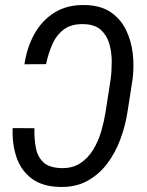

<svg xmlns="http://www.w3.org/2000/svg" viewBox="-20 -741 591 771"><path d="M30.8 -226.6 118.2 -226.1Q117.2 -184.1 123.8 -148.2Q130.4 -112.3 153.6 -89.8Q176.8 -67.4 226.1 -65.9Q271.5 -64.9 302.7 -85.7Q334 -106.4 354.5 -140.4Q375 -174.3 386.5 -213.9Q397.9 -253.4 403.8 -290L424.3 -422.9Q428.7 -455.6 428.7 -493.2Q428.7 -530.8 419.2 -564.5Q409.7 -598.1 385.7 -620.4Q361.8 -642.6 318.4 -644Q268.1 -646 237.5 -623.5Q207 -601.1 190.4 -563.7Q173.8 -526.4 165 -483.4L78.1 -482.9Q87.9 -550.3 118.2 -604.7Q148.4 -659.2 199.5 -690.9Q250.5 -722.7 323.2 -720.7Q384.8 -719.2 424.6 -692.1Q464.4 -665 485.8 -621.3Q507.3 -577.6 513.2 -525.4Q519 -473.1 512.2 -421.4L491.7 -290Q483.4 -236.3 463.6 -182.4Q443.8 -128.4 410.9 -84.5Q377.9 -40.5 330.8 -14.6Q283.7 11.2 221.2 9.8Q150.4 8.3 107.7 -23.7Q64.9 -55.7 46.6 -108.6Q28.3 -161.6 30.8 -226.6Z"/></svg>

Font: Roboto Condensed
Style: Italic
Weight: 400
Italic angle: -12°
Designer: Christian Robertson
Foundry: Google
Version: Version 3.0